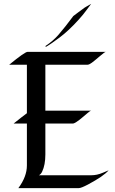

<svg xmlns="http://www.w3.org/2000/svg" viewBox="-20 -970 593 990"><path d="M27.3 -636.2Q108.4 -702.6 122.1 -702.6H525.4Q520 -702.1 493.7 -679.4Q467.3 -656.7 453.4 -646.5Q439.5 -636.2 430.7 -636.2H213.9V-399.4H450.7Q445.3 -398.9 433.1 -388.4Q420.9 -377.9 406.2 -365.7Q367.7 -333 355.5 -333H213.9V-173.8Q213.9 -119.6 197.3 -85Q190.9 -71.3 180.7 -66.4H452.1Q480 -66.4 509.8 -79.1L540 -91.8Q515.1 -62 433.6 -18.6Q398.4 0 386.2 0H74.7Q118.7 -59.6 118.7 -116.7V-333H50.3Q92.8 -367.2 118.7 -386.2V-636.2ZM215.3 -727.5V-733.4Q253.9 -758.8 282.2 -791.5Q316.4 -831.1 357.9 -887.2Q358.4 -888.2 385.7 -908.2Q413.1 -928.2 416 -930.4Q418.9 -932.6 425.3 -936Q431.6 -939.5 437.5 -942.9Q443.4 -946.3 450.2 -950.2Q437 -933.1 422.6 -913.3Q408.2 -893.6 384.8 -867.7Q333.5 -811 286.4 -775.9Q239.3 -740.7 215.3 -727.5Z"/></svg>

Font: Fondamento
Style: Regular
Weight: 400
Version: Version 1.000